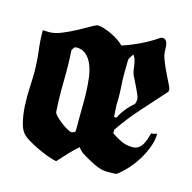

<svg xmlns="http://www.w3.org/2000/svg" viewBox="-91 -675 774 772"><g transform="rotate(15 296.0 -289.0)"><path d="M494 -584Q503 -584 509 -576Q515 -567 515.5 -548Q516 -529 518 -518Q521 -506 529.5 -485.5Q538 -465 548 -445Q558 -425 565.5 -409.5Q573 -394 573 -390L572 -381Q527 -330 483.5 -282Q440 -234 401 -177V-162Q421 -148 442.5 -138Q464 -128 489 -128Q504 -128 514 -135Q524 -142 530.5 -153Q537 -164 541 -177Q545 -190 548 -201Q560 -201 572 -206Q572 -179 561.5 -150.5Q551 -122 534.5 -95Q518 -68 497 -45Q476 -22 455 -7L417 -6Q391 -6 361 -21Q331 -36 309 -50Q301 -55 295.5 -60.5Q290 -66 285 -73Q262 -53 246 -35.5Q230 -18 208 6Q193 3 174.5 -3.5Q156 -10 136.5 -19Q117 -28 99.5 -37.5Q82 -47 70 -56Q48 -72 39.5 -105.5Q31 -139 29 -177Q27 -215 29 -253Q31 -291 31 -316Q31 -361 25.5 -403.5Q20 -446 20 -489L47 -488Q70 -488 99 -500Q128 -512 155 -526.5Q182 -541 202.5 -553Q223 -565 229 -565Q240 -565 256 -560Q272 -555 288.5 -547Q305 -539 319 -529.5Q333 -520 340 -512V-511Q378 -523 415 -541Q452 -559 484 -581Q488 -584 494 -584ZM162 -456Q159 -453 156.5 -449Q154 -445 152 -441Q156 -377 154.5 -314Q153 -251 157 -187Q157 -180 167 -169.5Q177 -159 190.5 -148.5Q204 -138 217 -130.5Q230 -123 237 -123Q242 -123 247.5 -125.5Q253 -128 253 -135V-197Q253 -213 253.5 -238.5Q254 -264 253 -293Q252 -322 248.5 -351.5Q245 -381 235.5 -404.5Q226 -428 210 -442.5Q194 -457 169 -457ZM382 -459Q382 -437 381.5 -415.5Q381 -394 382 -372Q384 -346 384.5 -321Q385 -296 384 -273L387 -226H397Q418 -268 455 -299Q457 -304 458 -309.5Q459 -315 459 -320Q459 -325 454 -337Q449 -349 442.5 -362.5Q436 -376 430 -388Q424 -400 421 -406Q416 -416 414.5 -426.5Q413 -437 411.5 -448Q410 -459 407 -469.5Q404 -480 397 -489Q393 -482 387.5 -474.5Q382 -467 382 -459Z"/></g></svg>

Font: CAT Schmalfette Thannhaeuser
Style: Regular
Weight: 700
Designer: Peter Wiegel nach Herbert Thanhaeuser 1939/40
Foundry: CAT-Fonts, Peter Wiegel
Version: Version 1.000